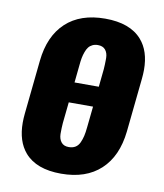

<svg xmlns="http://www.w3.org/2000/svg" viewBox="-71 -646 610 715"><g transform="rotate(10 233.5 -288.5)"><path d="M218.3 -92.8Q232.9 -92.8 243.2 -98.9Q253.4 -105 259.3 -117.4Q265.1 -129.9 268.3 -143.6Q271.5 -157.2 273.4 -177.2L281.7 -256.8H189.9L181.6 -177.2Q180.2 -158.2 180.2 -142.1Q180.2 -138.7 180.2 -134.8Q180.7 -116.2 190.2 -104.5Q199.7 -92.8 218.3 -92.8ZM69.8 -41Q34.2 -82.5 34.2 -152.8Q34.2 -169.4 36.1 -187.5L57.1 -390.6Q66.9 -485.4 121.6 -536.4Q176.3 -587.4 270 -587.4Q364.3 -587.4 408.7 -536.6Q444.8 -495.6 444.8 -424.8Q444.8 -408.7 442.9 -390.6L421.9 -187.5Q411.6 -92.3 356.4 -41.3Q301.3 9.8 207.5 9.8Q113.8 9.8 69.8 -41ZM290 -333.5 296.9 -400.9Q298.3 -420.4 298.3 -436.5Q298.3 -440.4 298.3 -444.3Q297.9 -462.9 288.3 -474.4Q278.8 -485.8 259.8 -485.8Q248.5 -485.8 239.5 -481.4Q230.5 -477.1 224.9 -469.7Q219.2 -462.4 215.1 -450.9Q210.9 -439.5 208.7 -428Q206.5 -416.5 205.1 -400.9L198.2 -333.5Z"/></g></svg>

Font: Oswald
Style: Demi-Bold
Weight: 600
Designer: Vernon Adams
Foundry: Vernon Adams
Version: 3.0; ttfautohint (v0.94.23-7a4d-dirty) -l 8 -r 50 -G 200 -x 